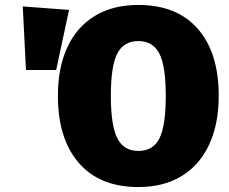

<svg xmlns="http://www.w3.org/2000/svg" viewBox="-20 -736 924 776"><path d="M864 -349Q864 -236 826 -153Q788 -70 715 -25Q642 20 539 20Q383 20 298.5 -77.5Q214 -175 214 -349Q214 -462 252 -544.5Q290 -627 363 -671.5Q436 -716 539 -716Q695 -716 779.5 -619.5Q864 -523 864 -349ZM428 -349Q428 -229 454 -177.5Q480 -126 539 -126Q599 -126 624.5 -177Q650 -228 650 -349Q650 -469 624 -519.5Q598 -570 539 -570Q480 -570 454 -519.5Q428 -469 428 -349ZM72 -710 259 -696 207 -453H85Z"/></svg>

Font: Fira Sans Black
Style: Regular
Weight: 900
Designer: Carrois Corporate & Edenspiekermann AG
Foundry: Carrois Corporate GbR & Edenspiekermann AG
Version: Version 4.203